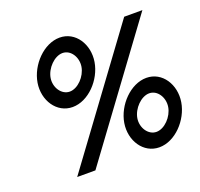

<svg xmlns="http://www.w3.org/2000/svg" viewBox="-109 -711 875 842"><g transform="rotate(-20 328.5 -290.0)"><path d="M92 -438C79 -359 127 -285 201 -285C275 -285 345 -359 358 -438C371 -517 324 -591 250 -591C176 -591 105 -517 92 -438ZM153 -438C160 -481 201 -523 239 -523C277 -523 304 -481 297 -438C290 -395 250 -353 212 -353C174 -353 146 -395 153 -438ZM114 10H199L633 -580H548ZM389 -142C376 -63 424 11 498 11C572 11 642 -63 655 -142C668 -221 621 -295 547 -295C473 -295 402 -221 389 -142ZM450 -142C457 -185 498 -227 536 -227C574 -227 601 -185 594 -142C587 -99 547 -57 509 -57C471 -57 443 -99 450 -142Z"/></g></svg>

Font: Charger Pro
Style: BdObl
Weight: 700
Designer: Jasper
Foundry: Cannot Into Space Fonts
Version: Version 1.09